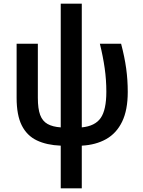

<svg xmlns="http://www.w3.org/2000/svg" viewBox="-20 -780 772 1040"><path d="M309 240V9Q233 6 179.5 -19.5Q126 -45 98 -100.5Q70 -156 70 -250V-543H185V-250Q185 -191 197.5 -157.5Q210 -124 237.5 -108.5Q265 -93 309 -90V-760H423V-90Q495 -97 525.5 -141Q556 -185 556 -283Q556 -348 547 -411Q538 -474 521 -543H636Q655 -471 663.5 -409Q672 -347 672 -282Q672 -184 641.5 -121Q611 -58 555 -26.5Q499 5 423 9V240Z"/></svg>

Font: Noto Sans SemiCondensed SemiBold
Style: Regular
Weight: 600
Width: 4
Designer: Monotype Design Team
Foundry: Monotype Imaging Inc.
Version: Version 2.013; ttfautohint (v1.8.4.7-5d5b)